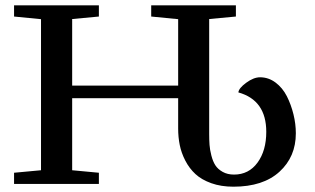

<svg xmlns="http://www.w3.org/2000/svg" viewBox="-20 -683 1170 713"><path d="M32.2 0V-41.5L132.3 -50.8V-611.8L32.2 -621.6V-663.1H347.2V-621.6L248 -612.3V-365.2H641.6V-611.8L541.5 -621.6V-663.1H856V-621.6L756.8 -612.3V-185.1Q756.8 -162.6 758.1 -145Q759.3 -127.4 764.9 -105.5Q770.5 -83.5 779.8 -69.1Q789.1 -54.7 806.9 -44.7Q824.7 -34.7 849.1 -34.7Q903.8 -34.7 936.3 -79.1Q968.8 -123.5 968.8 -193.4Q968.8 -311 865.2 -339.8Q866.7 -355.5 894.3 -375.7Q921.9 -396 945.8 -396Q977.1 -396 1003.2 -376.5Q1029.3 -356.9 1045.2 -325.7Q1061 -294.4 1069.8 -258.5Q1078.6 -222.7 1078.6 -188Q1078.6 -100.6 1017.8 -45.2Q957 10.3 846.7 10.3Q800.8 10.3 764.6 -2.7Q728.5 -15.6 705.8 -36.6Q683.1 -57.6 668.2 -86.4Q653.3 -115.2 647.5 -144.5Q641.6 -173.8 641.6 -205.6V-318.4H248V-50.8L347.2 -41.5V0Z"/></svg>

Font: Elstob 6pt Medium
Style: Regular
Weight: 500
Designer: Peter S. Baker
Version: Version 1.015